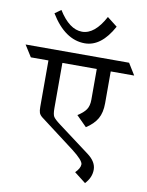

<svg xmlns="http://www.w3.org/2000/svg" viewBox="-169 -1008 915 1193"><g transform="rotate(10 288.0 -411.5)"><path d="M489 -602V-401Q489 -342 467 -303.5Q445 -265 397 -234L332 -299Q369 -322 385 -345.5Q401 -369 401 -408V-602H184V-316Q184 -278 192.5 -263.5Q201 -249 237 -222L436 -73Q491 -32 491 18Q491 68 452 109L380 53Q410 23 410 -1.5Q410 -26 339 -81Q316 -98 120 -247Q105 -259 100.5 -272Q96 -285 96 -309V-602H-15L-61 -675H592L637 -602ZM121 -925Q190 -814 270 -814Q350 -814 413 -932L477 -882Q403 -746 299 -746Q174 -746 82 -897Z"/></g></svg>

Font: Halant Medium
Style: Regular
Weight: 500
Designer: Hitesh Malaviya (Devanagari), Satya Rajpurohit (Latin)
Foundry: Indian Type Foundry
Version: Version 1.101;PS 1.0;hotconv 1.0.78;makeotf.lib2.5.61930; tt